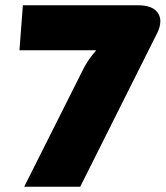

<svg xmlns="http://www.w3.org/2000/svg" viewBox="-20 -710 630 730"><path d="M67 -690H505Q561 -690 580.5 -660.5Q600 -631 578 -585L285 0H72L294 -442Q312 -480 346 -519H54Z"/></svg>

Font: Exo 2.0 Black
Style: Italic
Weight: 900
Italic angle: -8°
Designer: Natanael Gama
Version: Version 1.001;PS 001.001;hotconv 1.0.70;makeotf.lib2.5.58329